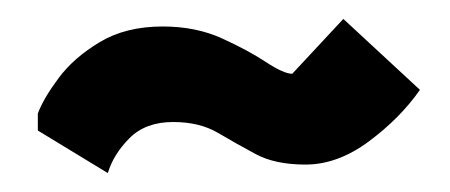

<svg xmlns="http://www.w3.org/2000/svg" viewBox="-20 -717 476 203"><path d="M94 -534 20 -579V-597Q26 -613 42 -634.5Q58 -656 85.5 -672.5Q113 -689 152 -689Q187 -689 214.5 -676.5Q242 -664 261 -651.5Q280 -639 289 -639L343 -697L424 -622Q403 -592 370 -567.5Q337 -543 303 -543Q271 -543 250.5 -554Q230 -565 210.5 -576.5Q191 -588 163 -588Q134 -588 117 -571Q100 -554 94 -534Z"/></svg>

Font: Kreon
Style: Bold
Weight: 700
Designer: Julia Petretta
Foundry: Julia Petretta and Eli Heuer
Version: Version 2.002